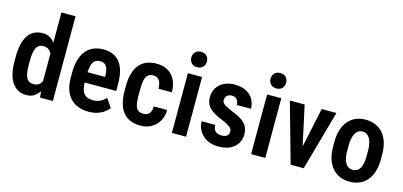

<svg xmlns="http://www.w3.org/2000/svg" viewBox="-66 -1191 3448 1641"><g transform="rotate(15 1657.5 -370.0)"><path d="M314.9 -113.3V-750H439.9V0L326.7 0.5ZM35.6 -244.1V-282.2Q35.6 -347.2 47.1 -395.3Q58.6 -443.4 80.8 -475.1Q103 -506.8 135.3 -522.5Q167.5 -538.1 208.5 -538.1Q247.1 -538.1 275.9 -519.8Q304.7 -501.5 324.5 -468.3Q344.2 -435.1 356.4 -389.4Q368.7 -343.8 373.5 -289.1V-234.4Q367.7 -182.1 355.7 -137.2Q343.8 -92.3 323.7 -59.6Q303.7 -26.9 275.1 -8.5Q246.6 9.8 208 9.8Q167 9.8 135 -6.6Q103 -22.9 80.8 -54.9Q58.6 -86.9 47.1 -134.5Q35.6 -182.1 35.6 -244.1ZM161.1 -282.2V-244.1Q161.1 -205.6 165.5 -177.5Q169.9 -149.4 179.4 -131.6Q189 -113.8 204.8 -105.2Q220.7 -96.7 243.7 -96.7Q272.9 -96.7 291.3 -111.3Q309.6 -126 319.3 -151.6Q329.1 -177.2 332 -210V-313Q330.6 -339.4 324.2 -361.3Q317.9 -383.3 307.1 -399.2Q296.4 -415 280.8 -423.8Q265.1 -432.6 244.1 -432.6Q221.2 -432.6 205.3 -423.6Q189.5 -414.6 179.9 -396.5Q170.4 -378.4 165.8 -349.9Q161.1 -321.3 161.1 -282.2Z M756.8 9.8Q704.1 9.8 663.3 -6.3Q622.6 -22.5 594.2 -53.2Q565.9 -84 551 -128.9Q536.1 -173.8 536.1 -231.9V-279.3Q536.1 -345.2 551.3 -393.8Q566.4 -442.4 593.5 -474.4Q620.6 -506.3 658.9 -522.2Q697.3 -538.1 743.7 -538.1Q793.5 -538.1 830.8 -521.7Q868.2 -505.4 892.6 -473.1Q917 -440.9 929 -393.3Q940.9 -345.7 940.9 -283.2V-223.1H592.3V-314.5H817.9V-326.7Q816.9 -360.8 809.6 -384.8Q802.2 -408.7 786.4 -421.1Q770.5 -433.6 743.2 -433.6Q721.7 -433.6 706.1 -425Q690.4 -416.5 680.9 -398.7Q671.4 -380.9 666.5 -351.3Q661.6 -321.8 661.6 -279.3V-231.9Q661.6 -194.3 668.5 -168.2Q675.3 -142.1 688.5 -125.7Q701.7 -109.4 720.7 -102.1Q739.7 -94.7 765.1 -94.7Q803.2 -94.7 832 -108.6Q860.8 -122.6 881.8 -146L934.1 -69.3Q919.9 -50.3 895.5 -32Q871.1 -13.7 836.7 -2Q802.2 9.8 756.8 9.8Z M1215.3 -94.7Q1235.8 -94.7 1251.5 -103.3Q1267.1 -111.8 1275.9 -130.4Q1284.7 -148.9 1285.2 -178.7H1403.3Q1402.8 -121.1 1377.7 -78.6Q1352.5 -36.1 1310.8 -13.2Q1269 9.8 1217.3 9.8Q1164.6 9.8 1125.2 -7.1Q1085.9 -23.9 1060.5 -56.4Q1035.2 -88.9 1022.5 -135.7Q1009.8 -182.6 1009.8 -242.7V-285.6Q1009.8 -345.7 1022.5 -392.6Q1035.2 -439.5 1060.5 -471.9Q1085.9 -504.4 1125 -521.2Q1164.1 -538.1 1216.8 -538.1Q1272.9 -538.1 1314.5 -514.6Q1356 -491.2 1379.4 -446Q1402.8 -400.9 1403.3 -335H1285.2Q1284.7 -367.2 1276.9 -388.9Q1269 -410.6 1253.7 -422.1Q1238.3 -433.6 1214.8 -433.6Q1189.5 -433.6 1173.6 -423.6Q1157.7 -413.6 1149.4 -394.5Q1141.1 -375.5 1137.9 -348.1Q1134.8 -320.8 1134.8 -285.6V-242.7Q1134.8 -206.5 1137.7 -179Q1140.6 -151.4 1148.9 -132.6Q1157.2 -113.8 1173.3 -104.2Q1189.5 -94.7 1215.3 -94.7Z M1618.7 -528.3V0H1493.2V-528.3ZM1486.8 -666Q1486.8 -695.8 1505.4 -715.1Q1523.9 -734.4 1556.2 -734.4Q1588.4 -734.4 1606.4 -715.1Q1624.5 -695.8 1624.5 -666Q1624.5 -636.7 1606.4 -617.4Q1588.4 -598.1 1556.2 -598.1Q1523.9 -598.1 1505.4 -617.4Q1486.8 -636.7 1486.8 -666Z M1972.7 -141.1Q1972.7 -156.2 1963.1 -168Q1953.6 -179.7 1933.1 -191.9Q1912.6 -204.1 1878.9 -218.3Q1842.3 -232.9 1814.2 -248.3Q1786.1 -263.7 1766.6 -282.5Q1747.1 -301.3 1737.3 -325.4Q1727.5 -349.6 1727.5 -381.3Q1727.5 -414.1 1739.7 -442.4Q1752 -470.7 1775.1 -492.2Q1798.3 -513.7 1831.5 -525.9Q1864.7 -538.1 1906.2 -538.1Q1964.4 -538.1 2006.1 -517.3Q2047.9 -496.6 2070.1 -459.5Q2092.3 -422.4 2092.3 -374H1967.3Q1967.3 -392.6 1960.9 -407.7Q1954.6 -422.9 1940.9 -431.9Q1927.2 -440.9 1905.8 -440.9Q1887.7 -440.9 1874.8 -433.6Q1861.8 -426.3 1855 -414.3Q1848.1 -402.3 1848.1 -387.2Q1848.1 -375.5 1852.8 -366.7Q1857.4 -357.9 1867.7 -349.9Q1877.9 -341.8 1895.3 -333.3Q1912.6 -324.7 1938.5 -313.5Q1991.2 -293.5 2025.9 -271.2Q2060.5 -249 2077.6 -219.5Q2094.7 -189.9 2094.7 -146Q2094.7 -111.3 2081.5 -82.5Q2068.4 -53.7 2043.7 -33Q2019 -12.2 1984.4 -1.2Q1949.7 9.8 1906.7 9.8Q1843.8 9.8 1800.5 -15.1Q1757.3 -40 1735.1 -79.6Q1712.9 -119.1 1712.9 -162.1H1833Q1834 -133.8 1844.5 -117.4Q1855 -101.1 1872.1 -94.7Q1889.2 -88.4 1908.7 -88.4Q1930.2 -88.4 1944.3 -94.5Q1958.5 -100.6 1965.6 -112.5Q1972.7 -124.5 1972.7 -141.1Z M2319.8 -528.3V0H2194.3V-528.3ZM2188 -666Q2188 -695.8 2206.5 -715.1Q2225.1 -734.4 2257.3 -734.4Q2289.6 -734.4 2307.6 -715.1Q2325.7 -695.8 2325.7 -666Q2325.7 -636.7 2307.6 -617.4Q2289.6 -598.1 2257.3 -598.1Q2225.1 -598.1 2206.5 -617.4Q2188 -636.7 2188 -666Z M2585.9 -100.1 2677.2 -528.3H2807.6L2659.7 0H2580.6ZM2526.4 -528.3 2619.6 -99.1 2623 0H2543.9L2395.5 -528.3Z M2854.5 -244.6V-283.2Q2854.5 -345.2 2869.6 -392.8Q2884.8 -440.4 2912.6 -472.7Q2940.4 -504.9 2979.2 -521.5Q3018.1 -538.1 3065.4 -538.1Q3113.8 -538.1 3152.6 -521.5Q3191.4 -504.9 3219.5 -472.7Q3247.6 -440.4 3262.5 -392.8Q3277.3 -345.2 3277.3 -283.2V-244.6Q3277.3 -182.6 3262.5 -135.3Q3247.6 -87.9 3219.5 -55.4Q3191.4 -22.9 3152.6 -6.6Q3113.8 9.8 3066.4 9.8Q3019 9.8 2980.2 -6.6Q2941.4 -22.9 2913.1 -55.4Q2884.8 -87.9 2869.6 -135.3Q2854.5 -182.6 2854.5 -244.6ZM2980 -283.2V-244.6Q2980 -206.1 2985.8 -178Q2991.7 -149.9 3003.2 -131.3Q3014.6 -112.8 3030.5 -103.8Q3046.4 -94.7 3066.4 -94.7Q3087.9 -94.7 3104 -103.8Q3120.1 -112.8 3130.9 -131.3Q3141.6 -149.9 3147 -178Q3152.3 -206.1 3152.3 -244.6V-283.2Q3152.3 -320.8 3146.2 -349.1Q3140.1 -377.4 3128.9 -396Q3117.7 -414.6 3101.6 -424.1Q3085.4 -433.6 3065.4 -433.6Q3045.9 -433.6 3030.3 -424.1Q3014.6 -414.6 3003.2 -396Q2991.7 -377.4 2985.8 -349.1Q2980 -320.8 2980 -283.2Z"/></g></svg>

Font: Roboto Condensed SemiBold
Style: Regular
Weight: 600
Designer: Christian Robertson
Foundry: Google
Version: Version 3.008; 2023